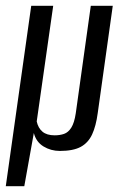

<svg xmlns="http://www.w3.org/2000/svg" viewBox="-22 -515 410 664"><path d="M-2 129 86 -495H162L105 -95Q110 -72 125 -59.5Q140 -47 167 -47Q185 -47 199.5 -52Q214 -57 224.5 -73.5Q235 -90 240 -123L292 -495H368L316 -124Q310 -79 296.5 -50Q283 -21 257 -7Q231 7 185 7Q154 7 128.5 -8.5Q103 -24 95 -55L62 129Z"/></svg>

Font: Alumni Sans Medium
Style: Italic
Weight: 500
Italic angle: -8°
Designer: Robert E. Leuschke
Foundry: Robert E. Leuschke
Version: Version 1.016